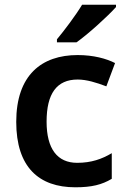

<svg xmlns="http://www.w3.org/2000/svg" viewBox="-20 -786 541 816"><path d="M473 -756V-766H329C302 -721 253 -656 222 -619V-606H305C355 -641 440 -719 473 -756ZM300 10C370 10 413 -1 455 -26V-135C413 -110 368 -94 308 -94C224 -94 178 -153 178 -269C178 -388 221 -448 310 -448C348 -448 390 -435 432 -419L469 -518C432 -537 377 -552 310 -552C157 -552 49 -467 49 -268C49 -76 145 10 300 10Z"/></svg>

Font: Noto Sans Bengali UI SemiBold
Style: Regular
Weight: 600
Designer: Jelle Bosma - Monotype Design Team
Foundry: Monotype Imaging Inc.
Version: Version 2.003